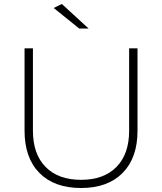

<svg xmlns="http://www.w3.org/2000/svg" viewBox="-20 -941 812 962"><path d="M290 -921 424 -798H377L249 -901ZM669 -699V-286Q669 -150 594.5 -74.5Q520 1 386 1Q252 1 177.5 -74.5Q103 -150 103 -286V-699H145V-286Q145 -169 208.5 -104.5Q272 -40 386 -40Q500 -40 563.5 -104.5Q627 -169 627 -286V-699Z"/></svg>

Font: Montserrat Ultra Light
Style: Regular
Weight: 200
Designer: Julieta Ulanovsky
Foundry: Julieta Ulanovsky
Version: Version 3.100;PS 003.100;hotconv 1.0.88;makeotf.lib2.5.64775